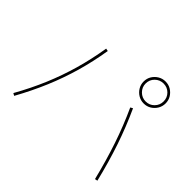

<svg xmlns="http://www.w3.org/2000/svg" viewBox="-180 -1094 1359 1359"><g transform="rotate(45 500.0 -414.0)"><path d="M910 7Q873 -143 829 -273.5Q785 -404 728 -528L746 -538Q804 -412 848.5 -280.5Q893 -149 930 3ZM71 -15Q135 -129 181.5 -239.5Q228 -350 260.5 -464Q293 -578 313 -702L333 -698Q313 -574 280 -459Q247 -344 200 -232.5Q153 -121 89 -5ZM775 -615Q745 -615 720 -630Q695 -645 680 -670Q665 -695 665 -725Q665 -756 680 -780.5Q695 -805 720 -820Q745 -835 775 -835Q806 -835 830.5 -820Q855 -805 870 -780.5Q885 -756 885 -725Q885 -695 870 -670Q855 -645 830.5 -630Q806 -615 775 -615ZM775 -635Q813 -635 839 -661.5Q865 -688 865 -725Q865 -763 839 -789Q813 -815 775 -815Q738 -815 711.5 -789Q685 -763 685 -725Q685 -688 711.5 -661.5Q738 -635 775 -635Z"/></g></svg>

Font: M PLUS 1 Code Thin
Style: Regular
Weight: 250
Designer: Coji Morishita
Foundry: UNDERFOREST DESIGN
Version: Version 1.002